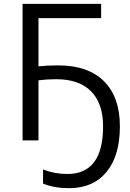

<svg xmlns="http://www.w3.org/2000/svg" viewBox="-20 -734 682 1004"><path d="M340.8 250Q264.6 250 205.1 226.1V151.9Q265.1 175.8 332 175.8Q519 175.8 519 -73.2Q519 -192.9 456.5 -256.3Q394 -319.8 273.9 -319.8Q225.1 -319.8 181.2 -314V0H98.1V-713.9H508.8V-639.2H181.2V-387.2Q225.1 -392.1 284.2 -392.1Q440.4 -392.1 523.7 -309.3Q606.9 -226.6 606.9 -73.2Q606.9 80.1 537.1 165Q467.3 250 340.8 250Z"/></svg>

Font: OpenSans-Regular
Style: Regular
Weight: 400
Foundry: Ascender Corporation
Version: Version 1.10